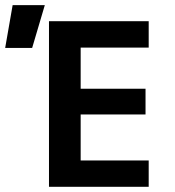

<svg xmlns="http://www.w3.org/2000/svg" viewBox="-99 -720 674 740"><path d="M89.8 0V-638.2H474.1V-536.6H211.9V-377.9H461.9V-278.8H211.9V-101.6H474.1V0ZM24.9 -535.2H-79.1L-50.3 -700.2H73.7ZM555.2 -638.2Z"/></svg>

Font: Code New Roman
Style: Bold
Weight: 700
Monospace: yes
Designer: Sam Radian
Foundry: Code New Roman
Version: Version 1.508 October 19, 2014